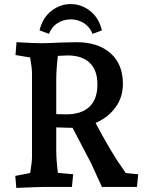

<svg xmlns="http://www.w3.org/2000/svg" viewBox="-20 -917 743 942"><path d="M55 -54 128 -68Q137 -120 137 -149V-557Q137 -583 128 -635L56 -647L61 -710Q151 -705 179 -705Q222 -705 268 -708Q328 -710 356 -710Q461 -710 522 -656Q583 -602 583 -506Q583 -440 546.5 -390Q510 -340 449 -314Q496 -223 554 -131L597 -68L658 -62L652 0H480L427 -116L336 -290H325Q302 -290 256 -292V-179Q256 -133 264 -69L339 -62L333 0H201Q178 0 60 5ZM305 -356Q379 -356 418.5 -393Q458 -430 458 -503Q458 -572 420.5 -608.5Q383 -645 311 -645L264 -643Q256 -577 256 -527V-357ZM327 -822Q292 -822 263 -804Q234 -786 220 -751L174 -768Q189 -830 232 -863.5Q275 -897 327 -897Q379 -897 422 -863.5Q465 -830 480 -768L434 -751Q420 -786 391 -804Q362 -822 327 -822Z"/></svg>

Font: Andada Pro
Style: Bold
Weight: 700
Designer: Carolina Giovagnoli
Foundry: Huerta Tipografica
Version: Version 3.005; ttfautohint (v1.8.4)